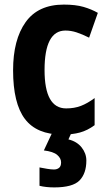

<svg xmlns="http://www.w3.org/2000/svg" viewBox="-20 -627 472 836"><path d="M251 -41Q140 -41 88.5 -109Q37 -177 37 -321Q37 -454 91.5 -530.5Q146 -607 258 -607Q309 -607 343.5 -597Q378 -587 406 -571L368 -463Q338 -478 313.5 -486Q289 -494 265 -494Q174 -494 174 -322Q174 -155 268 -155Q304 -155 332.5 -166Q361 -177 392 -200V-82Q361 -59 328 -50Q295 -41 251 -41ZM356 72Q356 128 326.5 158.5Q297 189 216 189Q180 189 152 182V102Q167 105 185 108Q203 111 215 111Q228 111 237 104Q246 97 246 80Q246 62 229 47.5Q212 33 171 28L208 -51H292L278 -20Q315 -11 335.5 15Q356 41 356 72Z"/></svg>

Font: Noto Sans Tamil UI Condensed
Style: Bold
Weight: 700
Width: 3
Designer: Jelle Bosma - Monotype Design Team
Foundry: Monotype Imaging Inc.
Version: Version 2.004; ttfautohint (v1.8.4.7-5d5b)